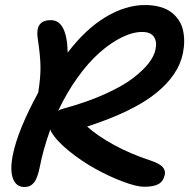

<svg xmlns="http://www.w3.org/2000/svg" viewBox="-20 -730 752 763"><path d="M77.1 13.2Q44.4 13.2 31.7 -20Q19 -53.2 30.8 -113.8Q50.8 -213.4 131.8 -361.8Q141.6 -421.9 140.9 -466.3Q140.1 -510.7 129.9 -577.1Q124.5 -613.8 137.2 -631.8Q149.9 -649.9 182.1 -649.9Q246.1 -649.9 249 -521Q320.3 -614.7 399.9 -662.4Q479.5 -710 556.2 -710Q589.4 -710 616.2 -702.4Q643.1 -694.8 660.6 -681.4Q678.2 -668 690.2 -650.1Q702.1 -632.3 707 -610.8Q711.9 -589.4 711.9 -566.4Q711.9 -543.5 707 -519Q689.9 -432.1 599.1 -359.1Q508.3 -286.1 326.2 -227.1Q367.7 -189.9 433.1 -154.1Q498.5 -118.2 576.2 -92.8Q612.3 -81.1 625.5 -67.1Q638.7 -53.2 634.8 -35.2Q628.9 -9.3 609.9 1.5Q590.8 12.2 553.2 12.2Q522.9 12.2 469 -8.1Q415 -28.3 359.6 -58.8Q304.2 -89.4 254.2 -129.9Q204.1 -170.4 183.1 -207L180.2 -215.8Q150.9 -134.8 138.2 -66.9Q128.9 -21 114.7 -3.9Q100.6 13.2 77.1 13.2ZM544.9 -603Q507.3 -603 463.4 -581.3Q419.4 -559.6 375 -520.3Q330.6 -481 287.6 -420.9Q244.6 -360.8 210.9 -289.1Q217.3 -294.4 230 -297.9Q323.7 -323.2 395.5 -355.5Q467.3 -387.7 508.5 -419.4Q549.8 -451.2 571.5 -479.7Q593.3 -508.3 598.1 -534.2Q604.5 -564.5 591.6 -583.7Q578.6 -603 544.9 -603Z"/></svg>

Font: Shantell Sans Normal
Style: Italic
Weight: 500
Italic angle: -11.31°
Designer: Stephen Nixon, Anya Danilova, Shantell Martin
Foundry: Arrow Type
Version: Version 1.006;[559af2be0]